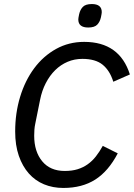

<svg xmlns="http://www.w3.org/2000/svg" viewBox="-20 -917 662 949"><path d="M293 12Q241 12 197.5 -6Q154 -24 122.5 -59.5Q91 -95 73 -147Q55 -199 55 -267Q55 -358 79.5 -438.5Q104 -519 149 -579.5Q194 -640 257 -675Q320 -710 396 -710Q571 -710 622 -549L540 -513Q523 -568 487.5 -597Q452 -626 387 -626Q348 -626 314 -611.5Q280 -597 253 -570.5Q226 -544 206.5 -506.5Q187 -469 178 -423L155 -309Q151 -291 150 -275.5Q149 -260 149 -246Q149 -168 188.5 -120Q228 -72 300 -72Q336 -72 363.5 -80.5Q391 -89 413.5 -105Q436 -121 454 -144Q472 -167 488 -196L562 -159Q516 -71 451 -29.5Q386 12 293 12ZM416 -781Q367 -781 367 -821Q367 -827 371 -846Q376 -869 389.5 -883Q403 -897 434 -897Q483 -897 483 -857Q483 -851 479 -832Q474 -809 460.5 -795Q447 -781 416 -781Z"/></svg>

Font: IBM Plex Sans Text
Style: Italic
Weight: 450
Italic angle: -11°
Designer: Mike Abbink, Paul van der Laan, Pieter van Rosmalen
Foundry: Bold Monday
Version: Version 3.005